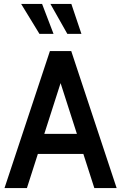

<svg xmlns="http://www.w3.org/2000/svg" viewBox="-20 -961 620 981"><path d="M427.5 -174.5H152V-277H427.5ZM275.5 -580H303.5L117.5 0H3L235 -700H344L576 0H462ZM396 -788H324L237.5 -941H344.5ZM253.5 -788H181.5L88 -941H195Z"/></svg>

Font: Cabin SemiCondensed SemiBold
Style: Regular
Weight: 600
Width: 4
Designer: Pablo Impallari
Foundry: Pablo Impallari. http://www.impallari.com Igino Marini. http://www.ikern.com
Version: Version 3.001